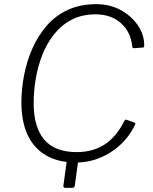

<svg xmlns="http://www.w3.org/2000/svg" viewBox="-20 -772 738 924"><path d="M295 132Q284 132 285 122L304 -17H359L340 121Q339 126 336.5 129Q334 132 328 132ZM444 -752Q508 -752 560 -724Q612 -696 643.5 -650Q675 -604 674 -551Q674 -543 666 -543L624 -540Q617 -540 616 -551Q609 -619 561.5 -661Q514 -703 440 -703Q375 -703 325.5 -677.5Q276 -652 241 -608Q206 -564 184 -508.5Q162 -453 152 -393Q142 -333 142 -275Q142 -160 193 -100Q244 -40 349 -40Q427 -40 484 -77Q541 -114 580 -193Q583 -198 591 -195L627 -182Q634 -180 630 -172Q615 -140 593 -112Q571 -84 544 -62Q517 -40 485 -23.5Q453 -7 418 1.5Q383 10 345 10Q261 10 202 -24Q143 -58 113 -122.5Q83 -187 83 -279Q83 -343 96 -410.5Q109 -478 136 -539Q163 -600 205 -648.5Q247 -697 306.5 -724.5Q366 -752 444 -752Z"/></svg>

Font: Libre Franklin ExtraLight
Style: Italic
Weight: 250
Italic angle: -8°
Designer: Pablo Impallari, Rodrigo Fuenzalida, Nhung Nguyen
Foundry: Impallari Type
Version: Version 3.000